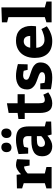

<svg xmlns="http://www.w3.org/2000/svg" viewBox="1048 -1864 826 2963"><g transform="rotate(-90 1461.5 -383.0)"><path d="M393.1 -549.8Q417 -549.8 438 -545.9Q459 -542 470.9 -537.6Q482.9 -533.2 485.8 -532.2L478 -339.8H388.2L373 -424.8Q347.2 -424.8 323 -412.4Q298.8 -399.9 282 -385Q265.1 -370.1 265.1 -369.1V-105L365.2 -80.1V0H35.2V-80.1L115.2 -105V-430.2L35.2 -455.1V-535.2L245.1 -540L253.9 -471.2Q253.9 -473.1 277.3 -494.1Q300.8 -515.1 331.8 -532.5Q362.8 -549.8 393.1 -549.8Z M686.5 9.8Q613.3 9.8 572 -31Q530.8 -71.8 530.8 -147Q530.8 -232.9 592.3 -272.5Q653.8 -312 771.5 -312H841.8V-367.2Q841.8 -440.4 764.6 -439.9Q741.7 -439.9 722.2 -436.5Q702.6 -433.1 691.2 -429.4Q679.7 -425.8 676.8 -424.8L661.6 -361.8H571.8L564.9 -509.8Q573.7 -512.7 608.2 -522.5Q642.6 -532.2 690.7 -541Q738.8 -549.8 781.7 -549.8Q858.9 -549.8 904.3 -530.5Q949.7 -511.2 970.7 -468Q991.7 -424.8 991.7 -352.1V-105L1066.9 -86.9V-6.8L866.7 0L848.6 -64.9Q848.6 -63 822.8 -43Q796.9 -22.9 760.7 -6.6Q724.6 9.8 686.5 9.8ZM734.9 -102.1Q758.8 -102.1 782.2 -115Q805.7 -127.9 821.8 -141.8Q837.9 -155.8 841.8 -160.2V-227.1H784.7Q726.6 -227.1 701.2 -211.4Q675.8 -195.8 675.8 -162.1Q675.8 -132.8 691.2 -117.4Q706.5 -102.1 734.9 -102.1ZM668.9 -775.9Q704.1 -775.9 722.4 -755.4Q740.7 -734.9 740.7 -697.8Q740.7 -661.6 719.2 -640.6Q697.8 -619.6 667 -619.6Q631.8 -619.6 613.3 -639.6Q594.7 -659.7 594.7 -697.8Q594.7 -732.9 616.2 -754.4Q637.7 -775.9 668.9 -775.9ZM886.7 -775.9Q921.9 -775.9 940.4 -755.4Q959 -734.9 959 -697.8Q959 -661.6 937.5 -640.6Q916 -619.6 884.8 -619.6Q849.6 -619.6 831.3 -639.6Q813 -659.7 813 -697.8Q813 -732.9 835 -754.4Q856.9 -775.9 886.7 -775.9Z M1199.2 -185.1V-415H1106.4V-512.2L1199.2 -524.9V-663.1L1349.1 -689.9V-524.9H1489.3V-415H1349.1V-194.8Q1349.1 -145 1360.1 -125Q1371.1 -105 1402.3 -105Q1420.4 -105 1444.3 -113Q1468.3 -121.1 1481.4 -127.9L1517.1 -51.8Q1433.1 10.3 1347.2 9.8Q1266.1 9.8 1232.7 -40.5Q1199.2 -90.8 1199.2 -185.1Z M1747.1 -100.1Q1829.1 -100.1 1828.6 -148.9Q1828.6 -170.9 1805.7 -184.6Q1782.7 -198.2 1732.9 -214.8Q1679.7 -232.9 1645.8 -250Q1611.8 -267.1 1586.9 -298.6Q1562 -330.1 1562 -378.9Q1562 -466.8 1620.8 -508.3Q1679.7 -549.8 1768.1 -549.8Q1808.1 -549.8 1849.4 -543.5Q1890.6 -537.1 1918.7 -529.5Q1946.8 -522 1953.6 -520L1949.7 -370.1H1864.7L1850.1 -430.2Q1850.1 -431.2 1827.9 -435.5Q1805.7 -439.9 1780.8 -439.9Q1747.6 -439.9 1729.7 -427Q1711.9 -414.1 1711.9 -389.2Q1711.9 -367.2 1734.9 -354Q1757.8 -340.8 1807.6 -326.2Q1860.8 -309.1 1895.3 -293.5Q1929.7 -277.8 1954.3 -247.8Q1979 -217.8 1979 -169.9Q1979 -85 1916.5 -37.6Q1854 9.8 1749 9.8Q1707 9.8 1666 4.9Q1625 0 1598.4 -4.9Q1571.8 -9.8 1564.9 -12.2V-174.8H1654.8L1663.1 -109.9Q1663.1 -108.9 1689.5 -104.5Q1715.8 -100.1 1747.1 -100.1Z M2325.7 -109.9Q2362.8 -109.9 2400.1 -120.4Q2437.5 -130.9 2462.2 -141.8Q2486.8 -152.8 2493.7 -157.2L2536.6 -74.2Q2536.6 -72.3 2501.7 -49.6Q2466.8 -26.9 2416.3 -8.5Q2365.7 9.8 2308.6 9.8Q2181.6 9.8 2115.2 -60.5Q2048.8 -130.9 2048.8 -259.8Q2048.8 -346.7 2080.8 -412.4Q2112.8 -478 2172.9 -513.9Q2232.9 -549.8 2315.4 -549.8Q2425.3 -549.8 2483.9 -486.8Q2542.5 -423.8 2542.5 -314.9Q2542.5 -291 2540 -268.6Q2537.6 -246.1 2536.6 -240.2L2204.6 -236.8Q2208.5 -176.8 2241 -143.3Q2273.4 -109.9 2325.7 -109.9ZM2206.5 -330.1H2387.7Q2387.7 -375 2367.7 -402.6Q2347.7 -430.2 2305.7 -430.2Q2264.6 -430.2 2238.8 -402.6Q2212.9 -375 2206.5 -330.1Z M2918.5 -80.1V0H2597.7V-80.1L2677.7 -105V-667L2597.7 -687V-767.1L2828.6 -774.9V-105Z"/></g></svg>

Font: Kadwa
Style: Bold
Weight: 700
Designer: Sol Matas
Foundry: Sol Matas
Version: Version 1.001;PS 001.000;hotconv 1.0.70;makeotf.lib2.5.58329